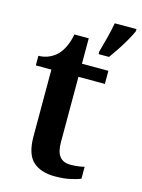

<svg xmlns="http://www.w3.org/2000/svg" viewBox="-117 -828 667 905"><g transform="rotate(15 217.0 -375.0)"><path d="M242 10Q172 10 134 -25Q96 -60 96 -147V-472H20V-519Q48 -519 72 -530Q96 -541 112 -558Q127 -574 139 -599Q151 -624 158 -660H228V-536H357V-472H228V-153Q228 -106 245.5 -84Q263 -62 298 -62Q317 -62 333.5 -64Q350 -66 366 -70V-12Q351 -5 318 2.5Q285 10 242 10ZM292 -613Q301 -644 311.5 -685Q322 -726 328 -760H434V-750Q425 -729 409.5 -702Q394 -675 376.5 -648.5Q359 -622 343 -600H292Z"/></g></svg>

Font: Noto Nastaliq Urdu SemiBold
Style: Regular
Weight: 600
Version: Version 3.007